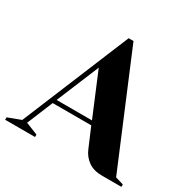

<svg xmlns="http://www.w3.org/2000/svg" viewBox="-177 -870 1033 1030"><g transform="rotate(30 340.0 -355.0)"><path d="M-20 -15 60 -45 335 -710H365L650 -30L700 -15V0H580Q528 0 495 -23.5Q462 -47 446 -85L395 -205H156L90 -45L165 -15V0H-20ZM166 -230H385L275 -493Z"/></g></svg>

Font: Yeseva One
Style: Regular
Weight: 400
Designer: Jovanny Lemonad
Foundry: Jovanny Lemonad
Version: Version 2.000